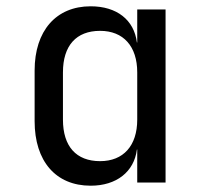

<svg xmlns="http://www.w3.org/2000/svg" viewBox="-20 -580 640 610"><path d="M416 -445H415C406 -517 351 -560 268 -560C158 -560 90 -482 90 -356V-195C90 -68 157 10 268 10C350 10 406 -34 415 -105H416V0H506V-550H416ZM416 -200C416 -117 372 -68 298 -68C222 -68 180 -115 180 -200V-350C180 -435 222 -482 298 -482C372 -482 416 -433 416 -350Z"/></svg>

Font: Tekne LDO
Style: Regular
Weight: 400
Monospace: yes
Designer: Alessio Laiso, Mario Rullo, Paolo Rosset
Foundry: Alessio Laiso
Version: Version 1.000;hotconv 1.0.109;makeotfexe 2.5.65596